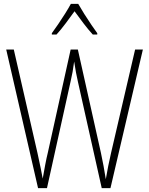

<svg xmlns="http://www.w3.org/2000/svg" viewBox="-20 -969 768 989"><path d="M716 -714 549 0H504L382 -545Q376 -572 371.5 -595Q367 -618 362 -652Q358 -621 354 -599Q350 -577 344 -551L222 0H176L12 -714H51L173 -181Q183 -136 189.5 -103.5Q196 -71 200 -49Q206 -84 213 -120.5Q220 -157 226 -181L344 -714H381L500 -181Q508 -143 513.5 -113.5Q519 -84 525 -46Q531 -82 537.5 -114Q544 -146 552 -181L676 -714ZM383 -949Q396 -926 414.5 -896.5Q433 -867 451.5 -840Q470 -813 481 -798V-791H458Q435 -816 410 -849Q385 -882 364 -911Q344 -883 318.5 -849Q293 -815 271 -791H247V-798Q261 -817 279.5 -844Q298 -871 315.5 -899Q333 -927 345 -949Z"/></svg>

Font: Noto Sans Telugu Condensed ExtraLight
Style: Regular
Weight: 200
Width: 3
Designer: Jelle Bosma - Monotype Design Team
Foundry: Monotype Imaging Inc.
Version: Version 2.005; ttfautohint (v1.8.4.7-5d5b)